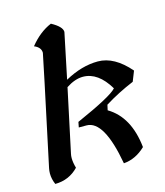

<svg xmlns="http://www.w3.org/2000/svg" viewBox="-105 -753 735 855"><g transform="rotate(-15 262.0 -326.0)"><path d="M43.9 21.5Q32.7 -3.9 32.7 -29.3Q32.7 -41.5 35.2 -53.2Q141.6 -552.2 141.6 -557.1Q141.6 -582.5 110.8 -595.2Q155.3 -650.4 209.5 -672.9Q258.3 -646.5 258.3 -622.1Q258.3 -619.6 214.8 -413.1Q293 -456.5 367.7 -456.5Q443.4 -456.5 513.2 -375.5L494.6 -328.6Q422.9 -298.8 359.4 -259.3L354 -234.9Q448.2 -179.2 463.4 -36.1Q418.5 7.3 362.8 11.7Q326.2 -194.3 245.6 -194.3H210L214.8 -218.8Q380.4 -292 406.2 -322.3Q355.5 -407.7 285.6 -407.7Q249 -407.7 208 -380.9L146 -89.8Q144 -81.1 144 -70.8Q144 -50.3 151.4 -24.4Q107.9 21 43.9 21.5Z"/></g></svg>

Font: Balgruf
Style: Italic
Weight: 500
Italic angle: -12°
Designer: Paul James Miller
Foundry: High-Logic / Made with FontCreator
Version: Version 1.201;March 28, 2021;FontCreator 13.0.0.2683 64-bit